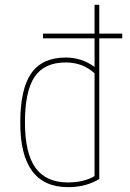

<svg xmlns="http://www.w3.org/2000/svg" viewBox="-20 -770 540 800"><path d="M159.2 -610.4V-629.9H374V-750H393.6V-629.9H489.3V-610.4H393.6V-24.4Q338.9 9.8 263.7 9.8Q63.5 9.8 64.5 -259.8Q64.5 -399.4 110.4 -464.8Q156.2 -530.3 253.9 -530.3Q320.3 -530.3 374 -491.2V-610.4ZM84 -259.8Q84 -131.8 127.9 -70.8Q171.9 -9.8 263.7 -9.8Q328.1 -9.8 374 -36.1V-464.8Q324.2 -509.8 253.9 -509.8Q165 -509.8 124.5 -450.2Q84 -390.6 84 -259.8Z"/></svg>

Font: Mgen+ 1mn thin
Style: Regular
Weight: 100
Designer: [Source Han Sans]
Ryoko NISHIZUKA  (kana & ideographs); Paul D. Hunt (Latin, Greek & Cyrillic); Wenlong ZHANG  (bopomofo
Version: Version 1.059.20150602